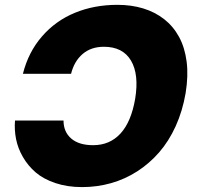

<svg xmlns="http://www.w3.org/2000/svg" viewBox="-20 -757 808 787"><path d="M73.9 -454.5Q96.2 -543.3 152 -607.6Q207.7 -671.9 286.9 -704.5Q366.1 -737.2 461.3 -737.2Q518.5 -737.2 566.9 -722.5Q615.4 -707.7 652.9 -678.4Q690.3 -649.1 714 -605.6Q737.6 -562.1 745 -504.4Q752.5 -446.7 740.8 -375Q728.3 -302.2 700.3 -240.2Q672.2 -178.3 632.3 -132.5Q592.3 -86.6 542.3 -54.5Q492.2 -22.4 435 -6.2Q377.8 9.9 316.4 9.9Q256 9.9 207 -6.6Q158 -23.1 126.2 -50.4Q94.5 -77.8 73.9 -113.5Q53.3 -149.1 45.8 -187Q38.4 -224.8 41.5 -262.8H240.4Q240.4 -216.3 272 -189.1Q303.6 -161.9 361.9 -161.9Q430 -161.9 473.9 -209.7Q517.8 -257.5 534.1 -352.3Q550.4 -452.1 516.9 -508.7Q483.3 -565.3 405.9 -565.3Q353.3 -565.3 318.7 -535.7Q284.1 -506 271.3 -454.5Z"/></svg>

Font: Karasuma Gothic
Style: Italic
Weight: 900
Italic angle: -9.39999°
Designer: Rasmus Andersson / Ryoko Nishizuka
Foundry: Genbu
Version: Version 1.00